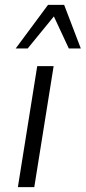

<svg xmlns="http://www.w3.org/2000/svg" viewBox="-20 -764 350 784"><path d="M53 0 132 -494H199L120 0ZM44 -566 176 -744H242L310 -566H261L200 -697L93 -566Z"/></svg>

Font: Nunito Sans 7pt SemiCondensed Light
Style: Italic
Weight: 300
Width: 4
Italic angle: -9°
Designer: Vernon Adams
Foundry: Vernon Adams
Version: Version 3.101;gftools[0.9.27]